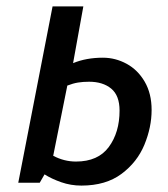

<svg xmlns="http://www.w3.org/2000/svg" viewBox="-20 -570 523 599"><path d="M37 0H104L119 -26Q141 -12 171 -1.5Q201 9 234 9Q310 9 359 -27.5Q408 -64 430.5 -118.5Q453 -173 453 -227Q453 -278 431.5 -315Q410 -352 375 -371Q340 -390 301 -390Q249 -390 208 -373L240 -550H144ZM353 -225Q353 -157 319.5 -111.5Q286 -66 217 -66Q180 -66 146 -84L190 -303Q208 -310 223.5 -312.5Q239 -315 258 -315Q301 -315 327 -293.5Q353 -272 353 -225Z"/></svg>

Font: Cambay Devanagari
Style: Bold Italic
Weight: 700
Designer: Pooja Saxena
Foundry: Pooja Saxena
Version: Version 1.005;PS 001.005;hotconv 1.0.70;makeotf.lib2.5.58329